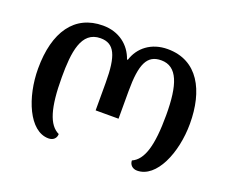

<svg xmlns="http://www.w3.org/2000/svg" viewBox="-96 -698 1020 859"><g transform="rotate(20 414.0 -269.0)"><path d="M203 10C227 10 240 -5 240 -24C189 -48 166 -122 166 -268C166 -386 178 -491 270 -491C336 -491 359 -441 359 -311V-180H468V-311C468 -441 492 -491 559 -491C636 -491 663 -412 663 -268C663 -122 640 -48 588 -25C588 -5 603 10 625 10C717 10 776 -129 776 -268C776 -425 713 -548 569 -548C491 -548 436 -504 417 -442H413C392 -504 338 -548 261 -548C126 -548 53 -443 53 -268C53 -132 111 10 203 10Z"/></g></svg>

Font: Noto Serif Georgian Medium
Style: Regular
Weight: 500
Designer: Monotype Design Team, Akaki Razmadze
Foundry: Google LLC
Version: Version 2.003